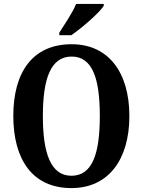

<svg xmlns="http://www.w3.org/2000/svg" viewBox="-20 -951 729 981"><path d="M283 -784V-771H344C401 -810 488 -886 510 -921V-931H369C351 -886 310 -827 283 -784ZM345 10C535 10 641 -137 641 -358C641 -580 535 -725 346 -725C145 -725 48 -580 48 -359C48 -137 145 10 345 10ZM345 -53C240 -53 199 -166 199 -358C199 -551 240 -662 346 -662C452 -662 490 -551 490 -358C490 -166 452 -53 345 -53Z"/></svg>

Font: Noto Serif Ethiopic Condensed
Style: Bold
Weight: 700
Width: 3
Designer: Monotype Design Team
Foundry: Monotype Imaging Inc.
Version: Version 2.102